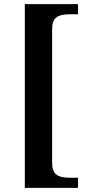

<svg xmlns="http://www.w3.org/2000/svg" viewBox="-20 -780 434 928"><path d="M100 128V-760H357V-711H314Q292 -711 273 -706Q254 -701 243 -686Q232 -671 232 -639V7Q232 38 243 53.5Q254 69 273 74Q292 79 314 79H357V128Z"/></svg>

Font: Noto Serif Armenian SemiBold
Style: Regular
Weight: 600
Version: Version 2.007